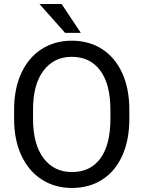

<svg xmlns="http://www.w3.org/2000/svg" viewBox="-20 -923 712 953"><path d="M176 -903H286L381 -760H303ZM337 10Q253 10 188 -31.5Q123 -73 86.5 -150.5Q50 -228 50 -333V-378Q50 -483 86 -560.5Q122 -638 187 -679.5Q252 -721 336 -721Q422 -721 486.5 -679.5Q551 -638 586.5 -560.5Q622 -483 622 -378V-333Q622 -228 587 -150.5Q552 -73 487.5 -31.5Q423 10 337 10ZM336 -641Q248 -641 196 -572.5Q144 -504 144 -379V-333Q144 -207 196 -138Q248 -69 337 -69Q429 -69 478.5 -137Q528 -205 528 -333V-379Q528 -505 477.5 -573Q427 -641 336 -641Z"/></svg>

Font: Freesentation 5 Medium
Style: Regular
Weight: 500
Designer: glyphs from Roboto by Christian Robertson / Hangul glyphs from Noto Sans CJK(Source Han Sans) by Jang Soo-young and Kang
Foundry: PT&
Version: Version 2.001